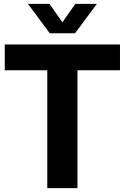

<svg xmlns="http://www.w3.org/2000/svg" viewBox="-20 -969 642 989"><path d="M223.5 0V-607H4.5V-740H598V-607H379V0ZM236.5 -797.5 124 -949H235L301.5 -854L368 -949H479L366.5 -797.5Z"/></svg>

Font: Encode Sans SmCnd
Style: Bold
Weight: 700
Width: 4
Designer: Multiple Designers
Foundry: Impallari Type
Version: Version 3.002; ttfautohint (v1.8.3) -l 8 -r 50 -G 200 -x 14 